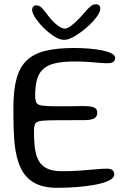

<svg xmlns="http://www.w3.org/2000/svg" viewBox="-20 -844 605 896"><path d="M247 32.5Q181.5 32.5 139.8 9Q98 -14.5 76.2 -61.2Q54.5 -108 47.5 -178.5Q46 -196 45 -215Q44 -234 43.5 -254.5Q43 -275 42.8 -296.8Q42.5 -318.5 42.5 -341.5Q42.5 -425.5 58 -479.8Q73.5 -534 107.2 -564.5Q141 -595 195.2 -607.5Q249.5 -620 326.5 -620Q364 -620 398.5 -617Q433 -614 459.8 -608.2Q486.5 -602.5 502 -594Q517.5 -585.5 517.5 -574Q517.5 -563 510.8 -557Q504 -551 493 -549.5Q477.5 -548 452 -550.2Q426.5 -552.5 394.5 -554.8Q362.5 -557 328.5 -557Q276.5 -557 241 -549.5Q205.5 -542 184.2 -524.2Q163 -506.5 153.5 -475.5Q144 -444.5 144 -398.5Q144 -375.5 149.8 -364.8Q155.5 -354 178 -351Q200.5 -348 249.5 -348Q260 -348 276.5 -348Q293 -348 311.2 -348.2Q329.5 -348.5 345.2 -348.8Q361 -349 369.5 -349Q407 -349 420.5 -341.5Q434 -334 434 -319.5Q434 -298.5 418.8 -291Q403.5 -283.5 376 -283.5Q364 -283.5 348 -283.5Q332 -283.5 314.5 -283.2Q297 -283 280.5 -283Q264 -283 251.5 -283Q200 -283 176 -280.5Q152 -278 145.2 -267.8Q138.5 -257.5 138.5 -234.5Q138.5 -196 141.5 -165.2Q144.5 -134.5 152.5 -112Q160.5 -89.5 175.5 -74.5Q190.5 -59.5 214 -52.2Q237.5 -45 271.5 -45Q314 -45 354.8 -48Q395.5 -51 428 -54Q460.5 -57 478 -57Q496.5 -57 504.8 -50Q513 -43 513 -29.5Q513 -13.5 488.5 -1.5Q464 10.5 424.2 18Q384.5 25.5 337.8 29Q291 32.5 247 32.5ZM279 -658Q259 -658 233.5 -674Q208 -690 184.5 -713.2Q161 -736.5 145.5 -759.8Q130 -783 130 -797.5Q130 -807.5 135.2 -813.2Q140.5 -819 149 -819Q163 -819 174.5 -807.8Q186 -796.5 203 -773Q214.5 -757 228.8 -742.8Q243 -728.5 257.2 -719.5Q271.5 -710.5 283 -710.5Q293.5 -710.5 308.8 -721.5Q324 -732.5 340.8 -749.2Q357.5 -766 372.5 -783Q391.5 -805.5 403 -814.8Q414.5 -824 427.5 -824Q448 -824 448 -803Q448 -788 430 -763.8Q412 -739.5 384.2 -715.5Q356.5 -691.5 328.2 -674.8Q300 -658 279 -658Z"/></svg>

Font: Gluten Light
Style: Regular
Weight: 300
Designer: Tyler Finck
Foundry: Etcetera Type Company
Version: Version 1.300